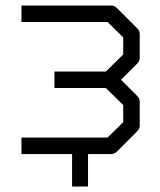

<svg xmlns="http://www.w3.org/2000/svg" viewBox="-20 -612 580 698"><path d="M58 -52V-112H371L428 -168V-230L365 -292H178V-352H365L428 -414V-476L371 -532H58V-592H384Q396 -592 405 -583L479 -509Q488 -500 488 -488V-402Q488 -390 479 -381L420 -322L479 -263Q488 -254 488 -242V-156Q488 -144 479 -135L405 -61Q396 -52 384 -52H300V66H242V-52Z"/></svg>

Font: 3270 Nerd Font
Style: Regular
Weight: 400
Monospace: yes
Version: Version 3.0.1;Nerd Fonts 3.3.0